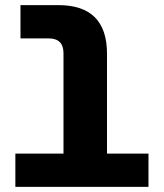

<svg xmlns="http://www.w3.org/2000/svg" viewBox="-20 -730 640 750"><path d="M40 0V-130H228V-522Q228 -580 170 -580H60V-710H208Q398 -710 398 -520V-130H560V0Z"/></svg>

Font: Geist Mono UltraBlack
Style: Regular
Weight: 900
Monospace: yes
Designer: Basement.studio, Andrés Briganti, Mateo Zaragoza
Foundry: Basement.studio, Vercel, Andrés Briganti, Guido Ferreyra, Mateo Zaragoza
Version: Version 1.400; ttfautohint (v1.8.4.7-5d5b)